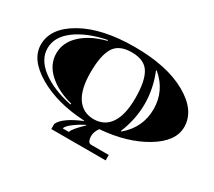

<svg xmlns="http://www.w3.org/2000/svg" viewBox="-139 -843 1433 1288"><g transform="rotate(30 577.5 -199.5)"><path d="M22 -278Q22 -406 175 -492Q328 -578 577.5 -578Q827 -578 979.5 -492Q1132 -406 1132 -278Q1132 -166 991 -81.5Q850 3 645 19Q621 54 621 82Q621 137 651 137H787V179H366V139Q395 78 529 23L528 20Q314 9 168 -76.5Q22 -162 22 -278ZM577.5 -537Q479 -537 441.5 -475Q404 -413 404 -282.5Q404 -152 449.5 -86Q495 -20 578 -20Q661 -20 706 -86Q751 -152 751 -282.5Q751 -413 713.5 -475Q676 -537 577.5 -537ZM557 41 555 38Q515 57 474 87.5Q433 118 431 137H478Q484 110 557 41ZM398 -522 396 -528Q250 -499 161.5 -433Q73 -367 73 -279Q73 -191 161.5 -124.5Q250 -58 395 -28L397 -35Q282 -64 211.5 -128.5Q141 -193 141 -278.5Q141 -364 211.5 -428.5Q282 -493 398 -522ZM778 -512Q825 -397 825 -279Q825 -161 777 -44L781 -41Q894 -136 894 -278.5Q894 -421 782 -515Z"/></g></svg>

Font: Diplomata SC
Style: Regular
Weight: 400
Width: 7
Designer: Eduardo Rodriguez Tunni
Foundry: Eduardo Rodriguez Tunni
Version: Version 1.001